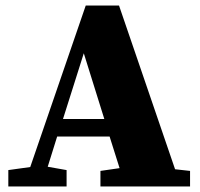

<svg xmlns="http://www.w3.org/2000/svg" viewBox="-20 -672 720 692"><path d="M207 -243H356L282 -480ZM611 -62 665 -56V0H342V-56L411 -66L375 -180H186L152 -71L220 -59V0H10V-59L89 -70L289 -652H409Z"/></svg>

Font: TypoPRO Source Serif Pro
Style: Regular
Weight: 900
Designer: Frank Grießhammer
Foundry: Adobe Systems Incorporated
Version: Version 1.017;PS 1.0;hotconv 1.0.79;makeotf.lib2.5.61930